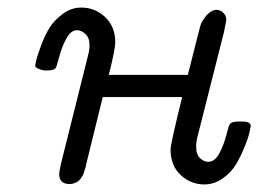

<svg xmlns="http://www.w3.org/2000/svg" viewBox="-20 -484 686 510"><path d="M73.2 -309.1Q74.2 -314.9 76.7 -325.4Q79.1 -335.9 89.1 -363Q99.1 -390.1 111.6 -410.2Q124 -430.2 146.5 -447Q168.9 -463.9 195.8 -463.9Q232.9 -463.9 259.5 -438.5Q286.1 -413.1 286.1 -372.1Q286.1 -353 269 -285.2H479Q512.2 -418 514.2 -421.9Q532.2 -455.1 553.2 -458Q564.5 -458 572.8 -450.4Q581.1 -442.9 581.1 -431.2Q581.1 -430.2 575.2 -399.9L505.9 -126Q501 -108.9 501 -94.2Q501 -73.2 511.5 -63.7Q522 -54.2 533.2 -54.2Q550.3 -54.2 562.3 -76.2Q574.2 -98.1 581.1 -125Q587.9 -151.9 590.8 -154.8Q595.7 -160.6 610.8 -161.1H625Q646 -161.1 646 -148.9Q646 -147 642.6 -132.1Q639.2 -117.2 629.6 -93.5Q620.1 -69.8 607.2 -47.9Q594.2 -25.9 571.5 -10Q548.8 5.9 522.9 5.9Q486.8 5.9 460 -19Q433.1 -43.9 433.1 -86.9Q433.1 -102.1 463.9 -226.1H252.9Q251 -218.3 248 -206.1Q245.1 -193.8 234.1 -149.9Q223.1 -106 209 -47.9L208 -42Q206.1 -37.1 205.6 -34.7Q205.1 -32.2 203.1 -26.1Q201.2 -20 199 -16.6Q196.8 -13.2 193.4 -8.5Q189.9 -3.9 186 -1.5Q182.1 1 176.5 2.9Q170.9 4.9 165 4.9Q137.2 4.9 137.2 -22Q137.2 -27.8 142.1 -49.8L212.9 -333Q217.8 -350.1 217.8 -363.8Q217.8 -383.8 206.8 -393.8Q195.8 -403.8 185.1 -403.8Q168 -403.8 156 -381.3Q144 -358.9 137 -332Q129.9 -305.2 127.9 -303.2Q123 -297.4 107.9 -296.9H97.2Q75.2 -301.3 73.2 -309.1Z"/></svg>

Font: CMU Concrete
Style: Italic
Weight: 500
Italic angle: -14.04°
Version: Version 0.7.0